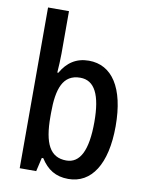

<svg xmlns="http://www.w3.org/2000/svg" viewBox="-86 -822 689 894"><g transform="rotate(10 258.5 -375.0)"><path d="M167 -559V-760H68V0H146L161 -65H168C199 -16 239 10 299 10C408 10 474 -90 474 -270C474 -452 408 -549 299 -549C239 -549 197 -520 168 -469H163C165 -499 167 -531 167 -559ZM273 -464C341 -464 373 -400 373 -272C373 -138 340 -73 275 -73C198 -73 167 -135 167 -261V-279C167 -393 191 -464 273 -464Z"/></g></svg>

Font: Noto Sans Thai Looped Condensed Medium
Style: Regular
Weight: 500
Width: 3
Designer: Sasikarn Vongin, Ben Mitchell
Foundry: The Fontpad Ltd
Version: Version 1.001